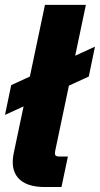

<svg xmlns="http://www.w3.org/2000/svg" viewBox="-25 -752 402 772"><path d="M155.3 0Q80.6 0 48.3 -36.1Q16.1 -72.3 30.8 -139.2L155.8 -732.4H320.3L197.8 -149.4Q194.3 -133.3 197.5 -127.9Q200.7 -122.6 215.3 -122.6H248L222.2 0ZM-4.9 -290 20 -409.7 356.9 -564.5 332 -444.3Z"/></svg>

Font: Schibsted Grotesk ExtraBold
Style: Italic
Weight: 800
Italic angle: -12°
Designer: Bakken & Baeck AS, Henrik Kongsvoll
Foundry: Schibsted ASA
Version: Version 1.100; ttfautohint (v1.8.4.7-5d5b);gftools[0.9.25]